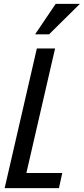

<svg xmlns="http://www.w3.org/2000/svg" viewBox="-20 -970 432 990"><path d="M4 0 170 -720H264L98 0ZM56 0 74 -78H301L284 0ZM233 -793H161L267 -950H392Z"/></svg>

Font: Instrument Sans Condensed Medium
Style: Italic
Weight: 500
Width: 3
Italic angle: -13°
Designer: Rodrigo Fuenzalida
Foundry: fragTYPE
Version: Version 1.000;gftools[0.9.28]